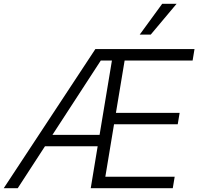

<svg xmlns="http://www.w3.org/2000/svg" viewBox="-37 -984 1038 1004"><path d="M-17.4 0 461.6 -727.3H980.1L970.2 -667.6H614.7L569.2 -393.8H902.3L892.4 -334.2H559.3L513.8 -59.7H876.4L866.5 0H437.5L473.7 -219.1H198.2L55.8 0ZM237.2 -278.8H483.7L548.3 -667.6H490.1ZM693.5 -802.9 811.1 -964.1H886.4L751.1 -802.9Z"/></svg>

Font: Inter P Light
Style: Italic
Weight: 300
Italic angle: 9.39999°
Designer: Rasmus Andersson
Foundry: rsms
Version: Version 3.018;git-588b23468